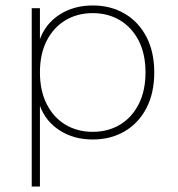

<svg xmlns="http://www.w3.org/2000/svg" viewBox="-20 -500 650 702"><path d="M96 182V-470H126V-357Q147 -414 198.5 -447Q250 -480 319 -480Q385 -480 436 -450Q487 -420 515.5 -365Q544 -310 544 -235Q544 -160 515.5 -105Q487 -50 436 -20Q385 10 319 10Q250 10 198.5 -23Q147 -56 126 -113V182ZM319 -18Q375 -18 418.5 -44Q462 -70 487 -119Q512 -168 512 -235Q512 -303 487 -351.5Q462 -400 418.5 -426Q375 -452 319 -452Q263 -452 219.5 -426Q176 -400 151 -351.5Q126 -303 126 -235Q126 -168 151 -119Q176 -70 219.5 -44Q263 -18 319 -18Z"/></svg>

Font: Gantari Thin
Style: Regular
Weight: 250
Designer: Anugrah Pasau
Foundry: Lafontype
Version: Version 1.000